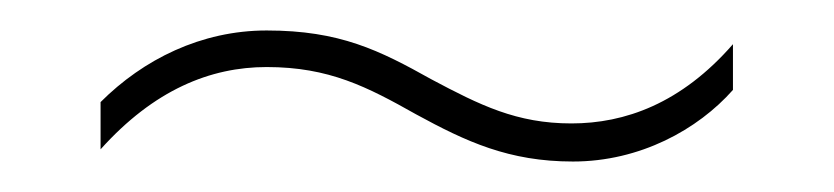

<svg xmlns="http://www.w3.org/2000/svg" viewBox="-20 -416 547 126"><path d="M253 -341C286 -323 314 -310 356 -310C400 -310 438 -331 461 -357V-387C427 -348 390 -335 355 -335C319 -335 295 -347 263 -364C229 -383 203 -396 155 -396C112 -396 74 -377 46 -349V-318C81 -357 118 -372 155 -372C196 -372 221 -359 253 -341Z"/></svg>

Font: Noto Sans Ethiopic SemiCondensed Thin
Style: Regular
Weight: 100
Width: 4
Designer: Monotype Design Team
Foundry: Monotype Imaging Inc.
Version: Version 2.102